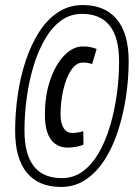

<svg xmlns="http://www.w3.org/2000/svg" viewBox="-20 -731 545 761"><path d="M222 10Q133 10 86.5 -46.5Q40 -103 40 -212Q40 -284 50.5 -356Q61 -428 82.5 -492Q104 -556 136 -605.5Q168 -655 211 -683Q254 -711 308 -711Q396 -711 443 -654.5Q490 -598 490 -489Q490 -417 479 -345.5Q468 -274 447 -210Q426 -146 394 -96.5Q362 -47 319 -18.5Q276 10 222 10ZM225 -25Q272 -25 308.5 -52Q345 -79 372 -126Q399 -173 416.5 -232.5Q434 -292 443 -357.5Q452 -423 452 -487Q452 -676 305 -676Q258 -676 221.5 -649Q185 -622 158 -575.5Q131 -529 113 -469.5Q95 -410 86 -344Q77 -278 77 -214Q77 -25 225 -25ZM249 -146Q205 -146 181.5 -178.5Q158 -211 158 -276Q158 -353 179 -414Q200 -475 234.5 -511Q269 -547 309 -547Q326 -547 339.5 -544Q353 -541 363 -537L345 -477Q329 -483 308 -483Q282 -483 262 -453Q242 -423 231 -375.5Q220 -328 220 -277Q220 -243 232 -223.5Q244 -204 267 -204Q277 -204 289 -206Q301 -208 310 -211L311 -158Q299 -152 281.5 -149Q264 -146 249 -146Z"/></svg>

Font: Georama Condensed Medium
Style: Italic
Weight: 500
Width: 3
Italic angle: -9°
Designer: Jean-Baptiste Levee
Foundry: Production Type
Version: Version 1.000